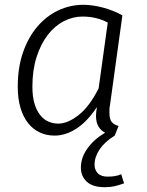

<svg xmlns="http://www.w3.org/2000/svg" viewBox="-20 -554 611 800"><path d="M458 11Q416 37 395 68.5Q374 100 374 132Q374 154 387.5 168Q401 182 429 182Q446 182 460 179.5Q474 177 485 172L497 210Q474 218 457 222Q440 226 417 226Q366 226 341.5 203Q317 180 317 145Q317 102 345 63.5Q373 25 418 -1Q380 -21 380 -71Q380 -79 381 -88.5Q382 -98 384 -108Q344 -48 299 -18.5Q254 11 207 11Q174 11 146 -2Q118 -15 97.5 -40.5Q77 -66 65.5 -104Q54 -142 54 -193Q54 -273 76 -336Q98 -399 135.5 -443Q173 -487 222.5 -510.5Q272 -534 327 -534Q365 -534 408.5 -522.5Q452 -511 490 -490L438 -114Q436 -106 436 -98V-84Q436 -58 445 -46.5Q454 -35 474 -29ZM223 -39Q262 -39 307.5 -74.5Q353 -110 391 -186L429 -460Q382 -485 324 -485Q283 -485 245.5 -465.5Q208 -446 179 -408.5Q150 -371 132.5 -316.5Q115 -262 115 -193Q115 -152 123.5 -123Q132 -94 147 -75Q162 -56 181.5 -47.5Q201 -39 223 -39Z"/></svg>

Font: Glekhifnjqigglhiwekvrgaqftz
Style: Regular
Weight: 300
Italic angle: -8°
Designer: Carrois Corporate & Edenspiekermann
Foundry: Carrois Corporate GbR & Edenspiekermann AG
Version: Version 2.001